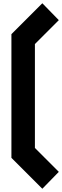

<svg xmlns="http://www.w3.org/2000/svg" viewBox="-20 -901 382 1177"><path d="M50 66.5 239.5 256 340.5 152.5 194 6V-631L340.5 -777.5L239.5 -881L50 -691.5Z"/></svg>

Font: MCL Standard Bold
Style: Regular
Weight: 700
Designer: Květoslav Bartoš
Foundry: Florian Karsten
Version: Version 1.001;Glyphs 3.2.3 (3260)